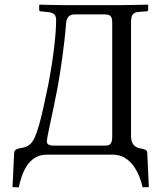

<svg xmlns="http://www.w3.org/2000/svg" viewBox="-20 -667 695 828"><path d="M112 -47C97 -33 81 -30 62 -27C52 -25 42 -20 41 -8L34 140L61 141C72 89 98 0 181 0H467C547 0 583 85 595 141C595 141 595 140 622 140L615 -8C614 -20 607 -23 585 -27C568 -30 545 -41 545 -78V-565C545 -601 550 -614 582 -616L611 -618C615 -618 619 -620 619 -626V-645L617 -647C617 -647 538 -645 508 -645H251C221 -645 151 -647 151 -647L149 -645V-624C149 -620 152 -618 157 -618L187 -615C213 -612 222 -602 222 -581C222 -518 210 -415 188 -301C156 -145 138 -73 112 -47ZM427 -605C458 -605 464 -597 464 -566V-79C464 -42 452 -39 428 -39H209C195 -39 182 -44 182 -56C182 -77 207 -176 229 -293C241 -361 257 -465 265 -566C267 -591 277 -605 304 -605Z"/></svg>

Font: Linux Libertine O C
Style: Regular
Weight: 400
Designer: Philipp H. Poll
Foundry: Philipp H. Poll
Version: Version 4.0.3